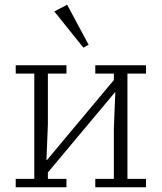

<svg xmlns="http://www.w3.org/2000/svg" viewBox="-20 -786 679 806"><path d="M46 -35H124V-477H46V-512H259V-477H181V-264L175 -114H177L458 -450V-477H380V-512H593V-477H515V-35H593V0H380V-35H458V-248L464 -398H462L181 -62V-35H259V0H46ZM208 -738 262 -766 352 -598 330 -586Z"/></svg>

Font: IBM Plex Serif Light
Style: Regular
Weight: 300
Designer: Mike Abbink, Paul van der Laan, Pieter van Rosmalen
Foundry: Bold Monday
Version: Version 3.001